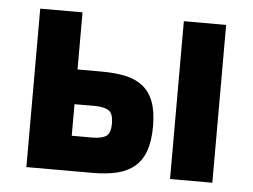

<svg xmlns="http://www.w3.org/2000/svg" viewBox="-42 -552 797 606"><g transform="rotate(5 356.5 -249.0)"><path d="M261 -209Q290 -209 304.5 -199.5Q319 -190 319 -159Q319 -127 304.5 -118Q290 -109 261 -109H196V-209ZM271 2Q316 2 349 -6Q382 -14 404.5 -33Q427 -52 438 -83.5Q449 -115 449 -161Q449 -208 437.5 -238.5Q426 -269 403.5 -287Q381 -305 348 -312Q315 -319 271 -319H196V-500H62V2ZM517 -500V0H651V-500Z"/></g></svg>

Font: Titillium Web[RUS by Daymarius]
Style: Bold
Weight: 700
Designer: Cyrillization by Daymarius
Foundry: Cyrillization by Daymarius
Version: Version 1.002 September 11, 2018